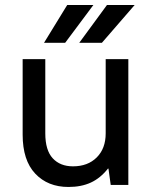

<svg xmlns="http://www.w3.org/2000/svg" viewBox="-20 -735 605 763"><path d="M252 8Q170 8 120 -45Q70 -98 70 -200V-500H160V-205Q160 -138 189.5 -106Q219 -74 270 -74Q329 -74 364.5 -109.5Q400 -145 400 -205V-500H490V0H420L411 -65H409Q379 -27 341 -9.5Q303 8 252 8ZM247 -715H351L239 -565H155ZM405 -715H515L385 -565H295Z"/></svg>

Font: PT Root UI Medium
Style: Regular
Weight: 500
Designer: Vitaly Kuzmin
Foundry: ParaType Ltd.
Version: Version 2.001G